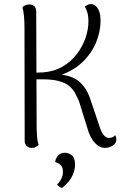

<svg xmlns="http://www.w3.org/2000/svg" viewBox="-20 -721 612 949"><path d="M500 10Q480 10 464.5 -1Q449 -12 437 -30Q425 -48 418 -68L371 -219Q362 -240 351.5 -260Q341 -280 322.5 -295.5Q304 -311 272 -320Q240 -329 189 -329H152L151 -361Q160 -362 171 -362.5Q182 -363 191 -363Q246 -367 288.5 -391.5Q331 -416 359.5 -453.5Q388 -491 402.5 -533Q417 -575 417 -614Q417 -645 410.5 -663Q404 -681 399 -689Q407 -694 414 -697.5Q421 -701 429 -701Q440 -701 451 -693Q462 -685 469.5 -667Q477 -649 477 -617Q477 -566 455 -511.5Q433 -457 385.5 -412Q338 -367 259 -343L264 -354Q338 -349 374 -315.5Q410 -282 426 -232L475 -87Q485 -60 495.5 -50Q506 -40 518 -39Q523 -39 532.5 -41.5Q542 -44 549 -53Q555 -43 555 -32Q555 -12 537 -1Q519 10 500 10ZM136 10Q121 10 111.5 0.5Q102 -9 102 -25L101 -587Q101 -617 98.5 -642Q96 -667 91 -685Q95 -690 104 -694.5Q113 -699 125 -699Q140 -699 149.5 -690Q159 -681 159 -664L161 -103Q161 -73 163 -47.5Q165 -22 171 -4Q166 0 157.5 5Q149 10 136 10ZM287 208Q279 206 273 201.5Q267 197 262 192Q277 176 284 160.5Q291 145 291 129Q291 112 285.5 102.5Q280 93 271.5 88Q263 83 253 80Q253 65 265.5 49.5Q278 34 301 34Q318 34 334.5 46Q351 58 351 94Q351 118 338 147Q325 176 287 208Z"/></svg>

Font: Arima Light
Style: Regular
Weight: 300
Designer: Joana Correia and Natanael Gama
Foundry: NDISCOVER
Version: Version 1.101;gftools[0.9.23]